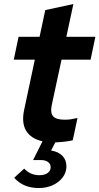

<svg xmlns="http://www.w3.org/2000/svg" viewBox="-20 -705 497 960"><path d="M174.5 235.2Q135.5 235.2 105 222.7Q74.6 210.2 50.9 183.9L101 138.1Q131.6 171 177.6 171Q202.9 171 218.1 160.1Q233.3 149.1 233.3 131.1Q233.3 114.7 220.2 105Q207 95.3 184.5 95.3H145.5L192.5 1.4Q134.7 -11.4 110.8 -51.2Q86.9 -90.9 100.7 -155.5L154.1 -406.5H48.8L72.9 -521H177.9L206.3 -654.5L347 -684.9L311.7 -521H456.9L432.9 -406.5H287.6L238.4 -177.9Q230.8 -139.9 246 -123.2Q261.2 -106.5 303.8 -106.5Q319.9 -106.5 334.7 -108.6Q349.5 -110.8 367.5 -115.1L343.8 -3.6Q327.8 0.4 303.3 3.3Q278.8 6.1 256.6 6.9L235.5 47.4Q271.8 53.6 291.9 74Q312.1 94.4 312.1 126.9Q312.1 157 293.7 181.6Q275.3 206.3 244.1 220.7Q212.8 235.2 174.5 235.2Z"/></svg>

Font: Red Hat Display
Style: Italic
Weight: 300
Italic angle: -12°
Designer: Pentagram, MCKL
Foundry: Pentagram, MCKL
Version: Version 1.023